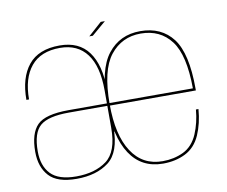

<svg xmlns="http://www.w3.org/2000/svg" viewBox="-75 -762 1015 859"><g transform="rotate(-10 432.5 -332.5)"><path d="M409 -173V-369Q409 -477.5 365.5 -537.2Q322 -597 234 -597Q138 -597 92 -540.2Q46 -483.5 46 -383H58Q58 -479 102 -532.5Q146 -586 234 -586Q314 -586 356 -529.5Q398 -473 398 -364V-187.5L398.5 -175ZM207 4Q297 4 352.8 -38.5Q408.5 -81 408.5 -193.5H398Q398 -85.5 345 -46.2Q292 -7 207 -7Q126.5 -7 91.2 -44.2Q56 -81.5 56 -147Q56 -231.5 92.8 -262.8Q129.5 -294 223 -294Q294.5 -294 402 -294V-305Q300.5 -305 224.5 -305Q118 -305 81.2 -268Q44.5 -231 44.5 -147Q44.5 -78 81.8 -37Q119 4 207 4ZM599.5 4V-7Q508 -7 459 -83Q409.5 -158.5 409.5 -299Q409.5 -453.5 462 -520Q514.5 -586.5 600.5 -586.5Q689 -586.5 738.5 -521Q787.5 -456.5 788.5 -304.5H404.5V-293H800Q800 -298 800 -301.5Q800 -461 748.5 -529.5Q696.5 -597.5 600.5 -597.5Q507.5 -597.5 453 -528Q398 -458.5 398 -299Q398 -153.5 450 -74.5Q501.5 4 599.5 4ZM599.5 -7V4Q656.5 4 701.5 -18.5Q746.5 -41 769.5 -93Q792 -144.5 797 -209H785.5Q780.5 -149.5 759 -99Q737 -48.5 694 -27.5Q651 -7 599.5 -7ZM372.5 -614H388.5L453 -669H434Z"/></g></svg>

Font: Anybody Thin
Style: Regular
Weight: 100
Designer: Tyler Finck
Foundry: Etcetera Type Company
Version: Version 1.114;gftools[0.9.25]